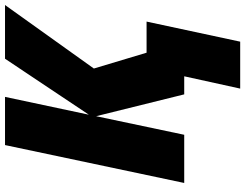

<svg xmlns="http://www.w3.org/2000/svg" viewBox="-126 -628 977 765"><g transform="rotate(-90 362.5 -245.5)"><path d="M392 223H579L659 -150H535L472 -360L725 -714H511L288 -380L359 -714H167L16 0H208L282 -351L369 0H441Z"/></g></svg>

Font: Noto Sans UI Black
Style: Italic
Weight: 900
Italic angle: -372°
Designer: Monotype Design Team
Foundry: Monotype Imaging Inc.
Version: Version 1.901